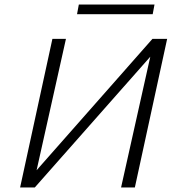

<svg xmlns="http://www.w3.org/2000/svg" viewBox="-20 -830 777 850"><path d="M96 0 103 -32 655 -658H693L686 -625L134 0ZM69 0 212 -658H272L125 0ZM516 0 663 -658H720L577 0ZM321 -767 329 -810H664L656 -767Z"/></svg>

Font: Ysabeau Office Light
Style: Italic
Weight: 300
Italic angle: -12°
Designer: Christian Thalmann (Catharsis Fonts)
Version: Version 2.001;gftools[0.9.30]; featfreeze: tnum,lnum,ss02